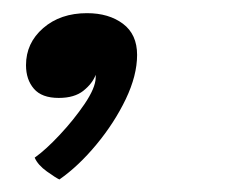

<svg xmlns="http://www.w3.org/2000/svg" viewBox="-20 -162 374 299"><path d="M72.5 117.5Q67 115 53 105Q39 95 34 83.5Q51 71.5 73 48Q95 24.5 111.8 -0.2Q128.5 -25 129 -40.5Q129 -44.5 129 -45.5Q124 -32 110 -20.8Q96 -9.5 71.5 -9.5Q45 -9.5 32.8 -23.8Q20.5 -38 20.5 -60.5Q20.5 -95 47.2 -118.2Q74 -141.5 115.5 -141.5Q149.5 -141.5 171.5 -125Q193.5 -108.5 193.5 -76.5Q193.5 -44.5 175.8 -7.5Q158 29.5 130.2 63Q102.5 96.5 72.5 117.5Z"/></svg>

Font: Grandstander Light
Style: Italic
Weight: 300
Italic angle: -15°
Designer: Tyler Finck
Foundry: Etcetera Type Co
Version: Version 1.200; ttfautohint (v1.8.3)